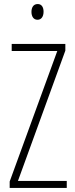

<svg xmlns="http://www.w3.org/2000/svg" viewBox="-20 -932 371 952"><path d="M167 -912C145 -912 136 -894 136 -873C136 -851 146 -834 166 -834C185 -834 196 -850 196 -874C196 -894 188 -912 167 -912ZM311 0V-35H69L304 -681V-714H38V-679H264L28 -32V0Z"/></svg>

Font: Noto Sans Armenian ExtraCondensed ExtraLight
Style: Regular
Weight: 200
Width: 2
Designer: Monotype Design Team
Foundry: Monotype Imaging Inc.
Version: Version 2.008